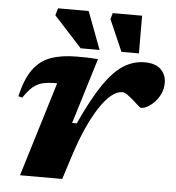

<svg xmlns="http://www.w3.org/2000/svg" viewBox="-52 -779 756 827"><g transform="rotate(5 326.0 -365.0)"><path d="M190 -408.5H183.5Q150.5 -408.5 127.5 -403Q104.5 -397.5 85.5 -381.5Q66.5 -365.5 45.5 -334L28.5 -338.5Q45.5 -414 76 -455.8Q106.5 -497.5 153 -514Q199.5 -530.5 264 -530.5Q295.5 -530.5 314 -530Q332.5 -529.5 356 -527.5L269 -244H289Q337.5 -350.5 380.5 -413.8Q423.5 -477 466.2 -504.2Q509 -531.5 557.5 -531.5Q605 -531.5 628.2 -508.5Q651.5 -485.5 651.5 -450Q651.5 -418.5 635.8 -392.2Q620 -366 598.2 -350.2Q576.5 -334.5 558 -334.5Q555.5 -334.5 544 -345Q532.5 -355.5 520 -366.5Q507.5 -377.5 494.8 -386.2Q482 -395 474 -395Q427.5 -395 375.8 -316.5Q324 -238 280.5 -103L247.5 0H65ZM359.5 -567.5H277.5L156.5 -700L165.5 -730.5H298ZM529.5 -567.5H454L394.5 -704L402 -730.5H529Z"/></g></svg>

Font: Newsreader 6pt
Style: Bold Italic
Weight: 700
Italic angle: -17°
Designer: Hugues Gentile
Foundry: Production Type
Version: Version 1.003; ttfautohint (v1.8.3)